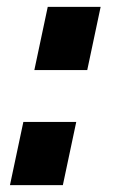

<svg xmlns="http://www.w3.org/2000/svg" viewBox="-20 -539 339 559"><path d="M80 -335 119 -519H273L234 -335ZM9 0 48 -184H202L163 0Z"/></svg>

Font: Raleway Thin Black
Style: Italic
Weight: 900
Italic angle: -12°
Version: Version 4.026